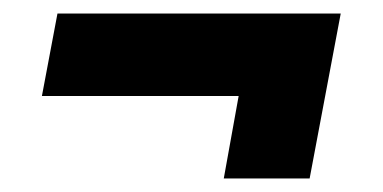

<svg xmlns="http://www.w3.org/2000/svg" viewBox="-20 -432 566 284"><path d="M65 -412H484L438 -168H311L333 -290H42Z"/></svg>

Font: Amaranth
Style: Bold Italic
Weight: 700
Italic angle: -12°
Designer: Gesine Todt
Foundry: Gesine Todt
Version: Version 1.001